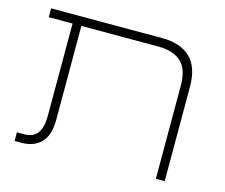

<svg xmlns="http://www.w3.org/2000/svg" viewBox="-87 -702 959 818"><g transform="rotate(15 392.5 -293.0)"><path d="M662 0V-410Q662 -485 626.5 -516Q591 -547 528 -547H43V-586H533Q614 -586 657.5 -544.5Q701 -503 701 -416V0ZM39 0V-38H71Q110 -38 129 -63Q148 -88 148 -142V-567H187V-132Q187 -65 155.5 -32.5Q124 0 70 0Z"/></g></svg>

Font: Noto Sans Hebrew ExtraLight
Style: Regular
Weight: 250
Designer: Monotype Design Team
Foundry: Monotype Imaging Inc.
Version: Version 2.003